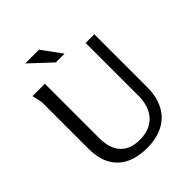

<svg xmlns="http://www.w3.org/2000/svg" viewBox="-249 -1049 1205 1205"><g transform="rotate(-45 353.5 -446.5)"><path d="M306 -905H184L324 -774H402ZM181 -728H71L86 -662V-244C86 -76 184 12 351 12C522 12 620 -89 620 -258V-728H543V-258C543 -139 479 -57 355 -57C235 -57 181 -130 181 -244Z"/></g></svg>

Font: Rosario
Style: Regular
Weight: 400
Designer: Hector Gatti
Foundry: Omnibus Type
Version: Version 1.100